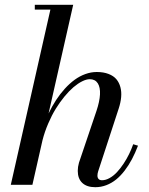

<svg xmlns="http://www.w3.org/2000/svg" viewBox="-20 -770 620 800"><path d="M382 -308Q395 -346.6 396.6 -376.3Q398.2 -406 387.4 -423Q376.5 -440 354 -440Q340 -440 322.4 -431.2Q304.9 -422.5 286.3 -406.8Q267.8 -391 248.6 -367.7Q229.4 -344.4 212.4 -316.9Q195.5 -289.4 180.9 -255.3Q166.2 -221.2 157.1 -185.8L115 0H25L190 -730H125V-750H285L182.4 -297.2Q196.8 -327.1 213.6 -353Q230.5 -378.9 250.2 -400.5Q269.9 -422.1 290.9 -437.5Q312 -452.9 335.6 -461.4Q359.2 -470 383 -470Q411.4 -470 432.2 -461.9Q453.1 -453.9 464.9 -439.9Q476.6 -425.9 481.7 -406.7Q486.8 -387.5 484.8 -365.4Q482.9 -343.4 475 -319L389 -56Q386 -47 386 -38Q386 -29.4 390.8 -24.2Q395.6 -19 405 -19Q420.6 -19 437 -28.3Q453.4 -37.6 467.5 -52.8Q481.6 -68 494.8 -87.8Q507.9 -107.5 517.9 -128.1Q527.9 -148.6 535 -169L555 -163Q543.4 -132.4 529.7 -106.6Q516 -80.8 499.2 -58.9Q482.4 -37.1 463.8 -22Q445.1 -6.9 422.9 1.6Q400.8 10 377 10Q341.9 10 322.9 -7.8Q304 -25.6 304 -58Q304 -74.5 309 -92Z"/></svg>

Font: Bodoni* 11
Style: Italic
Weight: 400
Italic angle: -13°
Version: Version 1.002